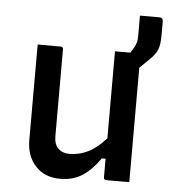

<svg xmlns="http://www.w3.org/2000/svg" viewBox="-51 -736 702 794"><g transform="rotate(5 300.0 -339.5)"><path d="M182 -534Q193 -534 193 -523V-162Q193 -129 210.5 -112Q228 -95 256 -95Q298 -95 335 -113.5Q372 -132 408 -173V-534H472Q475 -539 479 -545Q483 -551 488 -561Q493 -571 495.5 -580Q498 -589 498 -605V-690H578Q594 -690 594 -674V-617Q594 -577 585.5 -556.5Q577 -536 553 -513Q533 -493 514 -475V0H419Q408 0 408 -11V-88H392Q361 -42 322 -15.5Q283 11 227 11Q163 11 125 -30.5Q87 -72 87 -137V-534Z"/></g></svg>

Font: Recursive Mn Lnr St Med
Style: Regular
Weight: 500
Monospace: yes
Version: Version 1.079;hotconv 1.0.112;makeotfexe 2.5.65598; ttfautoh